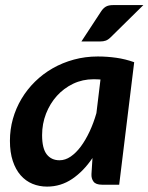

<svg xmlns="http://www.w3.org/2000/svg" viewBox="-20 -709 570 737"><path d="M437.5 0H371.6Q347.7 0 338.9 -12Q330.1 -23.9 331.1 -41L335 -102.5Q300.8 -51.8 257.1 -22.2Q213.4 7.3 160.6 7.3Q130.9 7.3 104.7 -3.4Q78.6 -14.2 59.3 -36.1Q40 -58.1 29.1 -91.1Q18.1 -124 18.1 -168.5Q18.1 -211.9 29.5 -252.7Q41 -293.5 62.5 -329.6Q84 -365.7 114.3 -395.5Q144.5 -425.3 182.1 -446.8Q219.7 -468.3 263.4 -480.2Q307.1 -492.2 355.5 -492.2Q390.6 -492.2 425.8 -487.3Q460.9 -482.4 495.1 -470.2ZM208.5 -93.8Q230.5 -93.8 251.2 -107.9Q272 -122.1 290.3 -146.7Q308.6 -171.4 324 -204.3Q339.4 -237.3 350.1 -274.9L365.7 -403.8Q358.9 -404.3 352.1 -404.5Q345.2 -404.8 338.9 -404.8Q296.9 -404.8 260.7 -387.5Q224.6 -370.1 198.2 -340.8Q171.9 -311.5 156.7 -272.7Q141.6 -233.9 141.6 -190.4Q141.6 -139.2 159.4 -116.5Q177.2 -93.8 208.5 -93.8ZM530.3 -689.5 405.3 -566.4Q395.5 -556.6 386.2 -553.2Q377 -549.8 363.8 -549.8H292.5L367.7 -664.6Q375.5 -676.8 385.7 -683.1Q396 -689.5 415 -689.5Z"/></svg>

Font: Carlito
Style: Bold Italic
Weight: 700
Italic angle: -7°
Designer: Lukasz Dziedzic
Foundry: tyPoland Lukasz Dziedzic
Version: Version 1.104